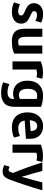

<svg xmlns="http://www.w3.org/2000/svg" viewBox="1328 -1918 806 3502"><g transform="rotate(90 1731.0 -167.0)"><path d="M411 -149Q411 -206 381 -243Q351 -280 279 -311Q231 -334 207 -347.5Q183 -361 183 -390Q183 -413 201.5 -426Q220 -439 251 -439Q286 -439 313.5 -429.5Q341 -420 360 -410Q361 -413 365.5 -428Q370 -443 376.5 -462Q383 -481 387.5 -496Q392 -511 393 -514Q365 -529 324 -539.5Q283 -550 232 -550Q143 -550 90.5 -503Q38 -456 38 -383Q38 -328 68.5 -291.5Q99 -255 163 -227Q216 -206 239 -189.5Q262 -173 262 -147Q262 -122 241.5 -109Q221 -96 186 -96Q148 -96 114.5 -106.5Q81 -117 58 -130L24 -19Q47 -7 91.5 6Q136 19 196 19Q297 19 354 -27Q411 -73 411 -149Z M958 -25V-536H811V-107Q800 -103 781.5 -99.5Q763 -96 740 -96Q701 -96 682 -116.5Q663 -137 657 -174Q651 -211 651 -262V-536H504V-219Q504 -145 525 -91.5Q546 -38 596 -9.5Q646 19 733 19Q811 19 869 7Q927 -5 958 -25Z M1416 -536Q1390 -542 1359 -545Q1328 -548 1303 -548Q1238 -548 1186.5 -535.5Q1135 -523 1100 -508V8H1248V-427Q1259 -432 1277 -435.5Q1295 -439 1317 -439Q1337 -439 1353.5 -436.5Q1370 -434 1390 -429Z M1928 -22V-513Q1894 -527 1841.5 -538Q1789 -549 1726 -549Q1638 -549 1576.5 -514Q1515 -479 1483.5 -415.5Q1452 -352 1452 -266Q1452 -182 1481.5 -123Q1511 -64 1564 -33.5Q1617 -3 1685 -3Q1723 -3 1749 -10.5Q1775 -18 1785 -24V-4Q1785 45 1754.5 72Q1724 99 1664 99Q1619 99 1581.5 89Q1544 79 1514 65L1481 179Q1519 195 1569.5 205.5Q1620 216 1676 216Q1796 216 1862 158Q1928 100 1928 -22ZM1784 -128Q1771 -120 1752.5 -114.5Q1734 -109 1712 -109Q1659 -109 1629.5 -148.5Q1600 -188 1600 -270Q1600 -351 1631 -396.5Q1662 -442 1723 -442Q1765 -442 1784 -434Z M2512 -237V-313Q2512 -426 2449 -488Q2386 -550 2279 -550Q2209 -550 2152.5 -516.5Q2096 -483 2063 -419.5Q2030 -356 2030 -265Q2030 -180 2060 -116Q2090 -52 2150.5 -16.5Q2211 19 2301 19Q2363 19 2412 6.5Q2461 -6 2489 -20L2461 -128Q2436 -116 2399 -106.5Q2362 -97 2316 -97Q2255 -97 2221.5 -127Q2188 -157 2179 -214ZM2371 -323 2174 -307Q2176 -370 2203.5 -406Q2231 -442 2277 -442Q2366 -442 2371 -323Z M2934 -536Q2908 -542 2877 -545Q2846 -548 2821 -548Q2756 -548 2704.5 -535.5Q2653 -523 2618 -508V8H2766V-427Q2777 -432 2795 -435.5Q2813 -439 2835 -439Q2855 -439 2871.5 -436.5Q2888 -434 2908 -429Z M3451 -536H3307Q3288 -460 3268.5 -387.5Q3249 -315 3227 -241Q3220 -215 3214 -189.5Q3208 -164 3205 -156Q3201 -169 3195.5 -191Q3190 -213 3182 -241Q3158 -316 3137 -390Q3116 -464 3099 -536H2943Q2987 -392 3035.5 -258.5Q3084 -125 3134 -3Q3130 14 3123 33Q3116 52 3105.5 65.5Q3095 79 3077 79Q3066 79 3053 74.5Q3040 70 3020 61L2991 159Q3011 168 3041.5 178Q3072 188 3109 188Q3164 188 3194.5 160.5Q3225 133 3249 77Q3303 -67 3353 -218.5Q3403 -370 3451 -536Z"/></g></svg>

Font: Repo Bold
Style: Bold
Weight: 700
Designer: Stefan Peev
Foundry: Context Ltd
Version: Version 1.502